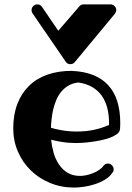

<svg xmlns="http://www.w3.org/2000/svg" viewBox="-20 -824 600 870"><path d="M474.1 -257.8V-266.1Q474.1 -302.7 466.3 -334Q458.5 -365.2 441.7 -389.4Q424.8 -413.6 398.4 -429.2Q372.1 -444.8 335 -450.2Q309.1 -447.3 290 -436Q271 -424.8 257.6 -408.4Q244.1 -392.1 235.4 -371.6Q226.6 -351.1 221.4 -329.3Q216.3 -307.6 213.9 -285.9Q211.4 -264.2 210.9 -245.1Q218.8 -242.7 230.7 -239.7Q242.7 -236.8 257.8 -234.1Q272.9 -231.4 290.8 -229.7Q308.6 -228 328.1 -228Q369.6 -228 406 -235.8Q442.4 -243.7 474.1 -257.8ZM523.9 -238.8Q522.5 -226.1 510.3 -216.8Q498 -207.5 479.5 -200.4Q460.9 -193.4 438.7 -188.7Q416.5 -184.1 395 -181.2Q373.5 -178.2 355.5 -177Q337.4 -175.8 327.1 -175.8Q291.5 -175.8 261.5 -180.7Q231.4 -185.5 211.9 -190.9Q214.8 -160.6 223.1 -131.3Q231.4 -102.1 247.1 -78.9Q262.7 -55.7 286.1 -41.3Q309.6 -26.9 342.8 -26.9Q355 -26.9 370.6 -30Q386.2 -33.2 401.4 -39.3Q416.5 -45.4 429.2 -54Q441.9 -62.5 449.2 -73.2Q457.5 -83 469.2 -83Q479.5 -83 487.3 -75Q495.1 -66.9 495.1 -57.1Q495.1 -46.9 488.8 -41Q477.1 -22.9 456.1 -10.3Q435.1 2.4 410.6 10.5Q386.2 18.6 361.3 22.2Q336.4 25.9 315.9 25.9Q257.3 25.9 207 5.1Q156.7 -15.6 119.6 -51.8Q82.5 -87.9 61.3 -136.7Q40 -185.5 40 -242.2Q40 -304.2 58.6 -352.8Q77.1 -401.4 111.3 -434.8Q145.5 -468.3 194.3 -485.6Q243.2 -502.9 304.2 -502.9Q361.8 -500.5 403.6 -483.4Q445.3 -466.3 472.2 -436Q499 -405.8 512 -363Q524.9 -320.3 524.9 -267.1Q524.9 -254.9 524.4 -247.8Q523.9 -240.7 523.9 -238.8ZM481 -804.2Q490.2 -804.2 498.5 -796.9Q506.8 -789.6 506.8 -778.3Q506.8 -770 501 -762.2L318.8 -542.5Q311.5 -533.2 297.9 -533.2Q285.2 -533.2 277.8 -544.4L127 -764.2Q123 -770 123 -778.3Q123 -788.1 130.4 -796.1Q137.7 -804.2 148.9 -804.2Q162.1 -804.2 169.9 -793.5L244.1 -684.6L339.8 -795.4Q347.7 -804.2 358.9 -804.2Z"/></svg>

Font: Ribeye
Style: Regular
Weight: 400
Designer: Astigmatic (AOETI)
Foundry: Astigmatic (AOETI)
Version: Version 1.000